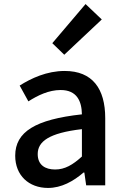

<svg xmlns="http://www.w3.org/2000/svg" viewBox="-20 -914 615 947"><path d="M217 13C283 13 342 -20 392 -63H396L405 0H499V-331C499 -477 436 -564 299 -564C211 -564 134 -528 77 -492L120 -414C167 -444 221 -470 279 -470C360 -470 383 -414 384 -350C155 -325 55 -264 55 -146C55 -49 122 13 217 13ZM252 -78C203 -78 166 -100 166 -154C166 -216 221 -258 384 -277V-142C339 -101 300 -78 252 -78ZM297 -644 482 -818 402 -894 238 -701Z"/></svg>

Font: Source Han Sans JP Medium
Style: Regular
Weight: 500
Designer: Ryoko NISHIZUKA 西塚涼子 (kana, bopomofo & ideographs); Paul D. Hunt (Latin, Greek & Cyrillic); Sandoll Communications 산돌커뮤니
Foundry: Adobe
Version: Version 2.002;hotconv 1.0.116;makeotfexe 2.5.65601